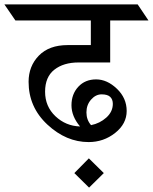

<svg xmlns="http://www.w3.org/2000/svg" viewBox="-76 -695 695 873"><path d="M425 -602V-411H281Q213 -411 171 -378Q129 -345 129 -278Q129 -211 176 -166.5Q223 -122 288 -120Q249 -166 249 -216.5Q249 -267 280 -300.5Q311 -334 361 -334Q411 -334 455.5 -291.5Q500 -249 500 -190.5Q500 -132 447.5 -90.5Q395 -49 327 -49Q225 -49 139.5 -128.5Q54 -208 54 -323Q54 -394 100.5 -442Q147 -490 232 -490H337V-602H-6L-56 -675H550L599 -602ZM338 -126Q378 -134 407.5 -160.5Q437 -187 437 -223Q437 -243 425 -254.5Q413 -266 386 -266Q359 -266 338 -242Q317 -218 317 -184Q317 -150 338 -126ZM262 92 328 25 396 92 329 158Z"/></svg>

Font: Halant Medium
Style: Regular
Weight: 500
Designer: Hitesh Malaviya (Devanagari), Satya Rajpurohit (Latin)
Foundry: Indian Type Foundry
Version: Version 1.101;PS 1.0;hotconv 1.0.78;makeotf.lib2.5.61930; tt